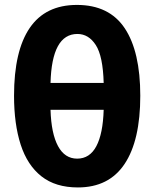

<svg xmlns="http://www.w3.org/2000/svg" viewBox="-20 -768 642 800"><path d="M304.5 13Q211.5 13 152.8 -33.2Q94 -79.5 66.2 -165.2Q38.5 -251 38.5 -369Q38.5 -556 104 -651.8Q169.5 -747.5 300.5 -747.5Q435 -747.5 499.8 -650.2Q564.5 -553 564.5 -369Q564.5 -183 499.2 -85Q434 13 304.5 13ZM302.5 -626.5Q196 -626.5 190.5 -422.5H412Q409 -534 379.2 -580.2Q349.5 -626.5 302.5 -626.5ZM301.5 -107Q354 -107 381.5 -159Q409 -211 412 -310.5H190.5Q193.5 -211.5 221.8 -159.2Q250 -107 301.5 -107Z"/></svg>

Font: Heraclito
Style: Bold
Weight: 700
Designer: Kostas Bartsokas (font) & Cristiano Sobral (main changes)
Foundry: Kostas Bartsokas (font) & Cristiano Sobral (main changes)
Version: Version 1.00;July 8, 2020;FontCreator 13.0.0.2655 64-bit